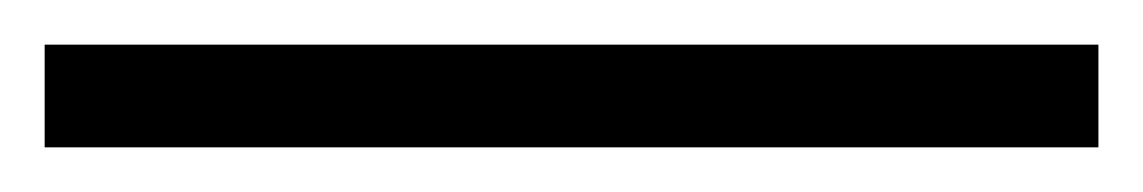

<svg xmlns="http://www.w3.org/2000/svg" viewBox="-24 47 512 86"><path d="M-4 67H468V113H-4Z"/></svg>

Font: Taviraj Medium
Style: Regular
Weight: 500
Designer: Katatrad Team
Foundry: CadsonDemak
Version: Version 1.001